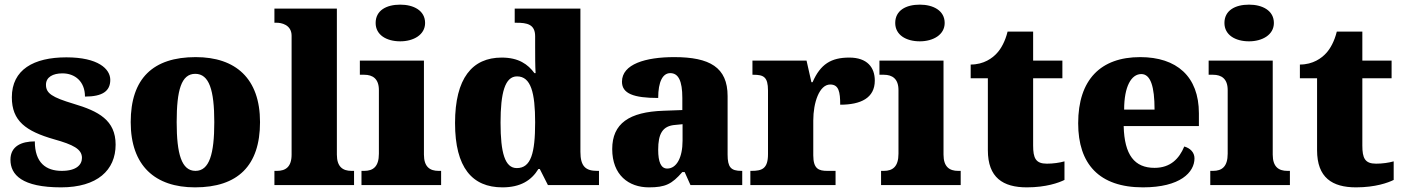

<svg xmlns="http://www.w3.org/2000/svg" viewBox="-20 -797 6041 827"><path d="M243 10C399 10 478 -64 478 -174C478 -279 405 -318 297 -350C204 -378 178 -395 178 -432C178 -465 208 -481 249 -481C303 -481 346 -446 346 -381C422 -381 455 -405 455 -453C455 -500 403 -550 266 -550C125 -550 31 -497 31 -378C31 -276 91 -232 213 -197C295 -174 333 -155 333 -117C333 -88 310 -61 246 -61C178 -61 130 -96 130 -188C72 -188 25 -167 25 -109C25 -44 75 10 243 10Z M820 10C1004 10 1100 -83 1100 -271C1100 -459 995 -551 823 -551C639 -551 543 -459 543 -271C543 -83 648 10 820 10ZM822 -61C762 -61 741 -134 741 -271C741 -409 761 -479 821 -479C881 -479 903 -409 903 -271C903 -134 882 -61 822 -61Z M1162 0H1505V-61H1494C1457 -61 1431 -78 1431 -131V-760H1162V-699H1173C1189 -699 1236 -692 1236 -643V-131C1236 -78 1210 -61 1173 -61H1162Z M1704 -619C1761 -619 1811 -647 1811 -698C1811 -752 1761 -777 1704 -777C1644 -777 1598 -752 1598 -698C1598 -647 1644 -619 1704 -619ZM1537 0H1880V-61H1869C1832 -61 1806 -78 1806 -131V-536H1530V-475H1549C1585 -475 1612 -458 1612 -409V-135C1612 -79 1587 -61 1549 -61H1537Z M2144 10C2222 10 2269 -20 2299 -69H2305L2340 0H2560V-61H2552C2503 -61 2480 -80 2480 -143V-760H2197V-699H2205C2249 -699 2285 -693 2285 -641V-596C2285 -557 2285 -512 2287 -482H2282C2254 -520 2214 -549 2141 -549C2014 -549 1940 -460 1940 -267C1940 -75 2014 10 2144 10ZM2206 -73C2155 -73 2136 -138 2136 -269C2136 -397 2155 -468 2207 -468C2267 -468 2285 -397 2285 -270C2285 -137 2267 -73 2206 -73Z M2775 10C2846 10 2874 -4 2919 -56H2929L2954 0H3177V-61H3173C3128 -61 3114 -77 3114 -131V-383C3114 -507 3037 -551 2884 -551C2761 -551 2659 -521 2659 -445C2659 -394 2709 -375 2815 -375C2815 -446 2835 -482 2867 -482C2902 -482 2919 -449 2919 -375V-323L2838 -320C2690 -315 2617 -265 2617 -155C2617 -43 2688 10 2775 10ZM2854 -71C2827 -71 2815 -99 2815 -152C2815 -220 2833 -255 2889 -259L2920 -262V-191C2920 -118 2894 -71 2854 -71Z M3212 0H3579V-61H3544C3507 -61 3483 -69 3483 -128V-278C3483 -355 3509 -433 3556 -433C3593 -433 3599 -401 3599 -346C3688 -346 3748 -375 3748 -450C3748 -506 3716 -549 3638 -549C3560 -549 3514 -521 3480 -443H3475L3454 -536H3221V-475H3225C3269 -475 3288 -466 3288 -407V-133C3288 -70 3262 -61 3217 -61H3212Z M3942 -619C3999 -619 4049 -647 4049 -698C4049 -752 3999 -777 3942 -777C3882 -777 3836 -752 3836 -698C3836 -647 3882 -619 3942 -619ZM3775 0H4118V-61H4107C4070 -61 4044 -78 4044 -131V-536H3768V-475H3787C3823 -475 3850 -458 3850 -409V-135C3850 -79 3825 -61 3787 -61H3775Z M4403 10C4486 10 4541 -10 4565 -22V-102C4544 -96 4516 -92 4489 -92C4441 -92 4430 -116 4430 -170V-460H4556V-536H4430V-661H4320C4310 -620 4292 -587 4274 -568C4255 -547 4218 -519 4161 -519V-460H4235V-150C4235 -32 4300 10 4403 10Z M4903 10C5064 10 5125 -55 5125 -115C5125 -141 5106 -159 5081 -166C5059 -113 5021 -74 4953 -74C4867 -74 4823 -129 4820 -254H5144V-309C5144 -468 5048 -551 4891 -551C4721 -551 4624 -454 4624 -266C4624 -91 4714 10 4903 10ZM4953 -325H4822C4822 -425 4853 -478 4896 -478C4936 -478 4953 -424 4953 -325Z M5360 -619C5417 -619 5467 -647 5467 -698C5467 -752 5417 -777 5360 -777C5300 -777 5254 -752 5254 -698C5254 -647 5300 -619 5360 -619ZM5193 0H5536V-61H5525C5488 -61 5462 -78 5462 -131V-536H5186V-475H5205C5241 -475 5268 -458 5268 -409V-135C5268 -79 5243 -61 5205 -61H5193Z M5821 10C5904 10 5959 -10 5983 -22V-102C5962 -96 5934 -92 5907 -92C5859 -92 5848 -116 5848 -170V-460H5974V-536H5848V-661H5738C5728 -620 5710 -587 5692 -568C5673 -547 5636 -519 5579 -519V-460H5653V-150C5653 -32 5718 10 5821 10Z"/></svg>

Font: Noto Serif Georgian Black
Style: Regular
Weight: 900
Designer: Monotype Design Team, Akaki Razmadze
Foundry: Google LLC
Version: Version 2.003